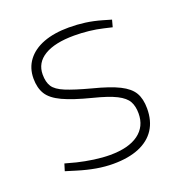

<svg xmlns="http://www.w3.org/2000/svg" viewBox="-98 -581 632 672"><g transform="rotate(-20 217.5 -245.0)"><path d="M213 6Q183 6 151 0.5Q119 -5 83 -16L44 -28L52 -54L93 -43Q122 -36 153.5 -31.5Q185 -27 213 -27Q282 -27 319 -54Q356 -81 356 -130Q356 -157 346 -175Q336 -193 307.5 -207.5Q279 -222 223 -236Q156 -253 118.5 -270.5Q81 -288 66.5 -311.5Q52 -335 52 -370Q52 -409 73.5 -437.5Q95 -466 134.5 -481Q174 -496 229 -496Q260 -496 289.5 -492Q319 -488 350 -479L381 -470L374 -444L344 -451Q319 -457 291.5 -460Q264 -463 237 -463Q165 -463 126 -439.5Q87 -416 87 -372Q87 -344 98 -327Q109 -310 140.5 -297Q172 -284 232 -268Q295 -252 329 -235Q363 -218 376.5 -195Q390 -172 390 -136Q390 -90 369.5 -58.5Q349 -27 309.5 -10.5Q270 6 213 6Z"/></g></svg>

Font: REM Medium Thin
Style: Regular
Weight: 250
Version: Version 1.005;gftools[0.9.28]